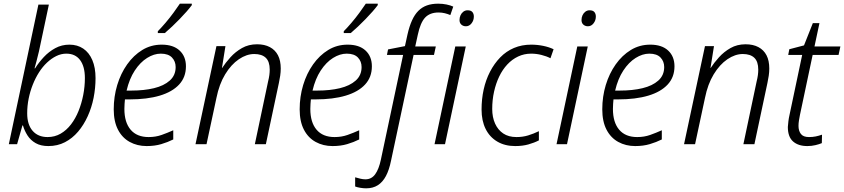

<svg xmlns="http://www.w3.org/2000/svg" viewBox="-20 -785 4594 1045"><path d="M243 10Q202 10 174 -6Q146 -22 129.5 -48Q113 -74 105 -102H102L73 0H28L189 -760H246L204 -562Q199 -535 192 -505.5Q185 -476 178.5 -451.5Q172 -427 168 -413H171Q191 -445 218.5 -474.5Q246 -504 281 -523Q316 -542 358 -542Q401 -542 433 -520.5Q465 -499 482.5 -458Q500 -417 500 -360Q500 -306 489.5 -253Q479 -200 457.5 -152.5Q436 -105 405 -68.5Q374 -32 333.5 -11Q293 10 243 10ZM239 -39Q278 -39 310 -57.5Q342 -76 366.5 -108Q391 -140 407.5 -181Q424 -222 433 -268Q442 -314 442 -360Q442 -423 416 -458Q390 -493 341 -493Q313 -493 286.5 -480Q260 -467 236 -444.5Q212 -422 192.5 -391.5Q173 -361 158.5 -324.5Q144 -288 136 -248.5Q128 -209 128 -168Q128 -107 157.5 -73Q187 -39 239 -39Z M778 10Q727 10 686 -12.5Q645 -35 622 -79.5Q599 -124 599 -190Q599 -259 618 -322Q637 -385 672 -434.5Q707 -484 754.5 -513Q802 -542 860 -542Q923 -542 957.5 -510Q992 -478 992 -424Q992 -365 955 -325Q918 -285 849.5 -264.5Q781 -244 685 -244H660Q659 -233 658 -219.5Q657 -206 657 -192Q657 -119 691 -79Q725 -39 789 -39Q827 -39 859.5 -50.5Q892 -62 923 -76V-26Q893 -11 857.5 -0.5Q822 10 778 10ZM695 -292Q764 -292 818 -305Q872 -318 904 -346.5Q936 -375 936 -420Q936 -451 916 -472Q896 -493 855 -493Q818 -493 780.5 -469.5Q743 -446 713.5 -401Q684 -356 669 -292ZM839 -615Q858 -634 881 -661Q904 -688 924.5 -716Q945 -744 959 -765H1024V-757Q1013 -742 995.5 -722Q978 -702 957.5 -681Q937 -660 916.5 -640.5Q896 -621 877 -605H839Z M1044 0 1158 -534H1207L1188 -415H1189Q1207 -443 1234 -473Q1261 -503 1297 -523.5Q1333 -544 1379 -544Q1420 -544 1449 -528.5Q1478 -513 1493 -484Q1508 -455 1508 -412Q1508 -393 1505 -372.5Q1502 -352 1498 -334L1427 0H1367L1439 -341Q1444 -361 1446 -376.5Q1448 -392 1448 -406Q1448 -450 1426.5 -470.5Q1405 -491 1364 -491Q1322 -491 1280 -462.5Q1238 -434 1205.5 -380.5Q1173 -327 1158 -252L1104 0Z M1790 10Q1739 10 1698 -12.5Q1657 -35 1634 -79.5Q1611 -124 1611 -190Q1611 -259 1630 -322Q1649 -385 1684 -434.5Q1719 -484 1766.5 -513Q1814 -542 1872 -542Q1935 -542 1969.5 -510Q2004 -478 2004 -424Q2004 -365 1967 -325Q1930 -285 1861.5 -264.5Q1793 -244 1697 -244H1672Q1671 -233 1670 -219.5Q1669 -206 1669 -192Q1669 -119 1703 -79Q1737 -39 1801 -39Q1839 -39 1871.5 -50.5Q1904 -62 1935 -76V-26Q1905 -11 1869.5 -0.5Q1834 10 1790 10ZM1707 -292Q1776 -292 1830 -305Q1884 -318 1916 -346.5Q1948 -375 1948 -420Q1948 -451 1928 -472Q1908 -493 1867 -493Q1830 -493 1792.5 -469.5Q1755 -446 1725.5 -401Q1696 -356 1681 -292ZM1851 -615Q1870 -634 1893 -661Q1916 -688 1936.5 -716Q1957 -744 1971 -765H2036V-757Q2025 -742 2007.5 -722Q1990 -702 1969.5 -681Q1949 -660 1928.5 -640.5Q1908 -621 1889 -605H1851Z M1973 240Q1957 240 1940 237Q1923 234 1913 230V180Q1927 184 1941 187.5Q1955 191 1969 191Q2002 191 2022 163.5Q2042 136 2053 84L2174 -486H2086L2092 -516L2184 -534L2198 -598Q2208 -642 2222.5 -674Q2237 -706 2257 -726Q2277 -746 2303.5 -755.5Q2330 -765 2365 -765Q2389 -765 2410.5 -760.5Q2432 -756 2447 -749L2431 -703Q2417 -709 2401 -713Q2385 -717 2367 -717Q2320 -717 2294 -689.5Q2268 -662 2254 -596L2240 -532H2352L2342 -486H2231L2108 91Q2098 140 2080.5 173Q2063 206 2036.5 223Q2010 240 1973 240ZM2345 0 2458 -532H2515L2402 0ZM2516 -642Q2501 -642 2491 -651Q2481 -660 2481 -676Q2481 -690 2486.5 -702Q2492 -714 2502 -721.5Q2512 -729 2525 -729Q2543 -729 2551 -719.5Q2559 -710 2559 -695Q2559 -674 2546.5 -658Q2534 -642 2516 -642Z M2784 10Q2728 10 2686.5 -14.5Q2645 -39 2623 -83.5Q2601 -128 2601 -189Q2601 -246 2612.5 -298Q2624 -350 2647 -394.5Q2670 -439 2702.5 -472.5Q2735 -506 2777.5 -524Q2820 -542 2871 -542Q2904 -542 2936 -535.5Q2968 -529 2993 -517L2976 -468Q2955 -479 2927 -486Q2899 -493 2871 -493Q2833 -493 2800 -477.5Q2767 -462 2741 -434Q2715 -406 2697 -368.5Q2679 -331 2669 -286Q2659 -241 2659 -192Q2659 -147 2674.5 -112.5Q2690 -78 2719 -58.5Q2748 -39 2791 -39Q2825 -39 2854.5 -48Q2884 -57 2913 -71V-21Q2888 -8 2856 1Q2824 10 2784 10Z M3009 0 3122 -532H3179L3066 0ZM3180 -642Q3165 -642 3155 -651Q3145 -660 3145 -676Q3145 -690 3150.5 -702Q3156 -714 3166 -721.5Q3176 -729 3189 -729Q3207 -729 3215 -719.5Q3223 -710 3223 -695Q3223 -674 3210.5 -658Q3198 -642 3180 -642Z M3437 10Q3386 10 3345 -12.5Q3304 -35 3281 -79.5Q3258 -124 3258 -190Q3258 -259 3277 -322Q3296 -385 3331 -434.5Q3366 -484 3413.5 -513Q3461 -542 3519 -542Q3582 -542 3616.5 -510Q3651 -478 3651 -424Q3651 -365 3614 -325Q3577 -285 3508.5 -264.5Q3440 -244 3344 -244H3319Q3318 -233 3317 -219.5Q3316 -206 3316 -192Q3316 -119 3350 -79Q3384 -39 3448 -39Q3486 -39 3518.5 -50.5Q3551 -62 3582 -76V-26Q3552 -11 3516.5 -0.5Q3481 10 3437 10ZM3354 -292Q3423 -292 3477 -305Q3531 -318 3563 -346.5Q3595 -375 3595 -420Q3595 -451 3575 -472Q3555 -493 3514 -493Q3477 -493 3439.5 -469.5Q3402 -446 3372.5 -401Q3343 -356 3328 -292Z M3703 0 3817 -534H3866L3847 -415H3848Q3866 -443 3893 -473Q3920 -503 3956 -523.5Q3992 -544 4038 -544Q4079 -544 4108 -528.5Q4137 -513 4152 -484Q4167 -455 4167 -412Q4167 -393 4164 -372.5Q4161 -352 4157 -334L4086 0H4026L4098 -341Q4103 -361 4105 -376.5Q4107 -392 4107 -406Q4107 -450 4085.5 -470.5Q4064 -491 4023 -491Q3981 -491 3939 -462.5Q3897 -434 3864.5 -380.5Q3832 -327 3817 -252L3763 0Z M4374 10Q4325 10 4296.5 -15Q4268 -40 4268 -94Q4269 -108 4271 -125Q4273 -142 4277 -159L4346 -486H4270L4276 -517L4356 -538L4404 -659H4440L4413 -532H4554L4544 -486H4403L4334 -160Q4331 -145 4328.5 -129.5Q4326 -114 4326 -100Q4326 -73 4339 -56Q4352 -39 4383 -39Q4403 -39 4420 -42.5Q4437 -46 4454 -52L4453 -6Q4439 0 4418 5Q4397 10 4374 10Z"/></svg>

Font: Noto Sans Display Light
Style: Italic
Weight: 300
Italic angle: -12°
Designer: Monotype Design Team
Foundry: Monotype Imaging Inc.
Version: Version 2.003